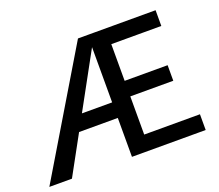

<svg xmlns="http://www.w3.org/2000/svg" viewBox="-118 -816 1112 974"><g transform="rotate(-20 437.5 -329.0)"><path d="M-7 0 387 -658H475L115 0ZM191 -210 237 -294H489V-210ZM489 -291V-375H768V-291ZM439 0V-658H806V-573H536V-85H837V0Z"/></g></svg>

Font: Ysabeau SC SemiBold
Style: Regular
Weight: 600
Designer: Christian Thalmann (Catharsis Fonts)
Version: Version 2.001;gftools[0.9.30]; featfreeze: smcp